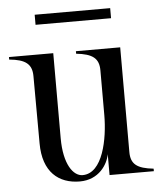

<svg xmlns="http://www.w3.org/2000/svg" viewBox="-50 -702 632 760"><g transform="rotate(-5 266.0 -321.5)"><path d="M237 15C313 15 349 -43 356 -83V0H532V-10C466 -17 442 -36 442 -84V-500H266V-490C331 -483 356 -464 356 -416V-239C356 -144 330 -9 250 -9C213 -9 176 -58 176 -162V-500H0V-490C65 -484 90 -464 90 -416L91 -149C91 -35 153 15 237 15ZM116 -658V-618H416V-658Z"/></g></svg>

Font: Sprat Condesed
Style: Regular
Weight: 400
Width: 3
Designer: Ethan Nakache
Foundry: Collletttivo
Version: Version 2.000;Glyphs 3.2 (3217)